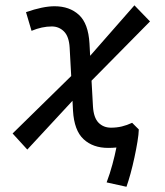

<svg xmlns="http://www.w3.org/2000/svg" viewBox="-20 -551 626 728"><path d="M83.5 16.1 27.8 -44.9 250 -262.7 244.1 -370.1Q241.7 -412.6 222.7 -431.6Q203.6 -450.7 176.3 -450.7Q139.2 -450.7 99.6 -434.1L78.6 -504.9Q142.6 -527.3 187 -527.3Q243.7 -527.3 279.3 -494.6Q314.9 -461.9 319.3 -386.2L321.8 -339.4L489.7 -530.8L548.8 -469.7L327.1 -245.1L332.5 -147.5Q335 -105 353.5 -85.9Q372.1 -66.9 400.9 -66.9Q422.4 -66.9 441.9 -71.5Q461.4 -76.2 481 -85.4L506.3 -60.1Q505.9 -42 501.2 -13.7Q496.6 14.6 489.7 46.4Q482.9 78.1 474.9 107.4Q466.8 136.7 459.5 157.2L384.3 140.6Q397 106.9 406.2 72.5Q415.5 38.1 421.4 8.3Q406.7 9.8 390.1 9.8Q332.5 9.8 296.9 -23.2Q261.2 -56.2 256.8 -131.3L254.9 -168.9Z"/></svg>

Font: Cascadia Mono PL SemiLight
Style: Italic
Weight: 350
Italic angle: -10°
Monospace: yes
Designer: Aaron Bell
Foundry: Saja Typeworks
Version: Version 2404.023; ttfautohint (v1.8.4)